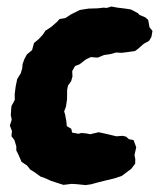

<svg xmlns="http://www.w3.org/2000/svg" viewBox="-20 -536 478 577"><path d="M170.8 19.6 162 16.8 133.4 7.6 115.8 -0.4 101.8 -5.4 84.4 -18 71.4 -26 61.2 -38.6 44.8 -49.6 34.8 -72.6 29 -83.6V-96.2L23.4 -114.8L14.4 -126.8L16 -142L9.6 -158.6L15.2 -176.2L12.4 -190.4L14.4 -217.2L24.4 -235.6L24.2 -253.4L27.2 -276.6L31.6 -298.2L42.6 -316.2L46.8 -330.8L48 -344L53.6 -359.2L60.8 -372.4L76.4 -385.4L82.2 -406.8L96 -418.2L108.2 -431.2L116.6 -443.8L133 -454.4L150.4 -469.4L159 -478.8L176.2 -481.6L193.4 -492.8L219.8 -506L246.2 -510.2L273.8 -511L291 -513L300.8 -512.2L314.8 -516.4L331.8 -513.2L357.8 -510L373.2 -507.6L394.6 -496.4L399 -491.2L416.8 -483.8L425.4 -476L429.2 -454.4L438.2 -442.8L435 -425L428 -413.2L412.2 -404.6L395.8 -390L385.8 -382.6L361.4 -379.2L345 -377.2L329 -378.2L310.4 -373.2L292.6 -370.6L273.4 -362.8L252.8 -364.4L238.6 -357.6L233 -353.6L219.2 -342.8L205.6 -337.6L197 -322.4L197.8 -306.2L193.8 -292L184.4 -278.8L181.8 -266L181.4 -237L178.2 -215.6L172.8 -201.2L175.6 -192L179.2 -172.6L180.8 -157L194.2 -149L196.6 -137.6L216.2 -134L224.6 -136.4L241 -134.8L251 -132.6L276.4 -138.6L290.8 -135.6L309 -131.4L329.8 -126.4L348 -127.8L358.8 -125.4L367.2 -117.8L381.4 -115L389.4 -93.4L384.2 -70L386.6 -57.6L386.2 -44L374.4 -28.6L345.4 -7L323.2 0.2L297.4 6.4L271.8 12.8L254 17.8L237 20.2L209.6 17.4L194.8 16.6Z"/></svg>

Font: Winky Rough
Style: Italic
Weight: 400
Italic angle: -8.97852°
Designer: Simon Atzbach
Foundry: typofactur
Version: Version 1.206